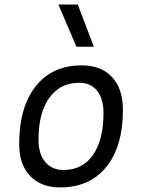

<svg xmlns="http://www.w3.org/2000/svg" viewBox="-20 -815 626 845"><path d="M245.1 9.8Q160.2 9.8 112.3 -40.8Q64.5 -91.3 64.5 -181.2Q64.5 -344.2 137.5 -435.8Q210.4 -527.3 339.8 -527.3Q425.3 -527.3 473.1 -475.8Q521 -424.3 521 -331.5Q521 -170.9 448 -80.6Q375 9.8 245.1 9.8ZM260.3 -66.9Q342.8 -66.9 389.2 -133.1Q435.5 -199.2 435.5 -317.4Q435.5 -379.9 407.5 -415.3Q379.4 -450.7 328.6 -450.7Q244.6 -450.7 197 -384.5Q149.4 -318.4 149.4 -200.2Q149.4 -137.2 179 -102.1Q208.5 -66.9 260.3 -66.9ZM316.4 -609.4 236.8 -794.9H322.3L393.1 -609.4Z"/></svg>

Font: Cascadia Code NF SemiLight
Style: Italic
Weight: 350
Italic angle: -10°
Monospace: yes
Designer: Aaron Bell
Foundry: Saja Typeworks
Version: Version 2404.023; ttfautohint (v1.8.4)